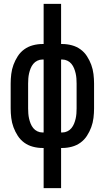

<svg xmlns="http://www.w3.org/2000/svg" viewBox="-20 -755 540 990"><path d="M205 215V8H198Q174 8 149.5 1.5Q125 -5 105 -19.5Q85 -34 71.5 -55Q58 -76 49.5 -99Q41 -122 38 -147Q35 -172 35 -196V-324Q35 -348 38 -373Q41 -398 49.5 -421Q58 -444 71.5 -465Q85 -486 105 -500.5Q125 -515 149.5 -521.5Q174 -528 198 -528H205V-735H295V-528H302Q326 -528 350.5 -521.5Q375 -515 395 -500.5Q415 -486 428.5 -465Q442 -444 450.5 -421Q459 -398 462 -373Q465 -348 465 -324V-196Q465 -172 462 -147Q459 -122 450.5 -99Q442 -76 428.5 -55Q415 -34 395 -19.5Q375 -5 350.5 1.5Q326 8 302 8H295V215ZM198 -72H205V-448H198Q185 -448 172.5 -442Q160 -436 151.5 -425.5Q143 -415 138 -402.5Q133 -390 130 -377Q127 -364 126 -350.5Q125 -337 125 -324V-196Q125 -183 126 -169.5Q127 -156 130 -143Q133 -130 138 -117.5Q143 -105 151.5 -94.5Q160 -84 172.5 -78Q185 -72 198 -72ZM295 -72H302Q315 -72 327.5 -78Q340 -84 348.5 -94.5Q357 -105 362 -117.5Q367 -130 370 -143Q373 -156 374 -169.5Q375 -183 375 -196V-324Q375 -337 374 -350.5Q373 -364 370 -377Q367 -390 362 -402.5Q357 -415 348.5 -425.5Q340 -436 327.5 -442Q315 -448 302 -448H295Z"/></svg>

Font: Iosevka Curly Medium
Style: Regular
Weight: 500
Monospace: yes
Designer: Belleve Invis
Foundry: Belleve Invis
Version: Version 22.1.2; ttfautohint (v1.8.4)